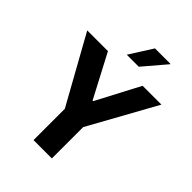

<svg xmlns="http://www.w3.org/2000/svg" viewBox="-251 -1017 1140 1140"><g transform="rotate(45 318.5 -447.5)"><path d="M275 -750H376L497 -892L496 -895H367ZM396 -263 630 -686H472L329 -414H324L181 -686H7L242 -263V0H396Z"/></g></svg>

Font: Chivo
Style: Bold
Weight: 700
Designer: Hector Gatti
Foundry: Omnibus-Type
Version: Version 1.003;PS 001.003;hotconv 1.0.70;makeotf.lib2.5.58329